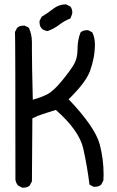

<svg xmlns="http://www.w3.org/2000/svg" viewBox="-20 -860 540 884"><path d="M88 4H82L63 -6Q53 -18 51 -33Q51 -680 49 -713L59 -732Q70 -742 88 -742H94L113 -732Q127 -701 127 -666V-626Q127 -562 131 -401Q168 -411 197 -425.5Q226 -440 266 -489Q306 -538 321.5 -565.5Q337 -593 337 -634.5Q337 -676 351 -711Q362 -721 380 -721H386L405 -711Q417 -686 417 -656Q417 -595 394 -532Q374 -479 296 -403Q417 -276 439 -196Q457 -128 457 -56L456 -29L446 -10Q435 0 417 0H411L392 -10Q382 -92 363.5 -175.5Q345 -259 237 -354Q203 -343 177.5 -335Q152 -327 129 -315L127 -25L117 -6Q106 4 88 4ZM199 -717Q162 -722 162 -758V-764L172 -783Q199 -799 225 -819.5Q251 -840 284 -840L304 -830Q313 -818 313 -801Q313 -796 304 -775Q276 -764 252 -745.5Q228 -727 199 -717Z"/></svg>

Font: Xiaolai SC
Style: Regular
Weight: 400
Designer: Nozomi Seto 瀬戸のぞみ
Version: Version 3.11;December 4, 2020;FontCreator 13.0.0.2613 64-bit